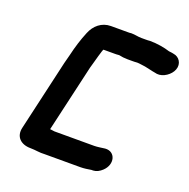

<svg xmlns="http://www.w3.org/2000/svg" viewBox="-126 -778 929 946"><g transform="rotate(20 338.5 -305.0)"><path d="M404 -658C399 -657 393 -657 388 -657H298C250 -657 214 -626 197 -583C180 -542 167 -500 156 -453C152 -439 148 -424 144 -407L59 -37C47 13 80 44 131 44C158 44 180 50 207 48H394C413 48 432 45 450 42H459C476 41 491 33 505 20C549 -21 532 -84 478 -80C461 -78 439 -74 422 -74H214L191 -77H190L266 -407C269 -422 273 -437 277 -450C280 -461 300 -535 303 -535H360C367 -535 375 -535 383 -536H386C398 -533 415 -531 431 -531H453C462 -531 472 -531 481 -532C493 -532 513 -528 524 -527C542 -524 561 -518 581 -515L591 -513C624 -509 662 -536 673 -566C686 -600 664 -630 635 -634L625 -636L609 -638C581 -647 542 -654 504 -654C496 -653 488 -653 481 -653H459C439 -653 426 -658 404 -658Z"/></g></svg>

Font: Electronic
Style: TiIt
Weight: 900
Version: Version 1.011